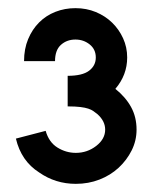

<svg xmlns="http://www.w3.org/2000/svg" viewBox="-20 -772 378 471"><path d="M39 -622Q39 -652 49 -676Q59 -700 76 -717Q93 -734 116 -743Q139 -752 165 -752Q192 -752 215 -742.5Q238 -733 255 -716.5Q272 -700 282 -678Q292 -656 292 -631Q292 -588 263 -554Q288 -534 301.5 -509.5Q315 -485 315 -454Q315 -427 303 -403Q291 -379 271 -360.5Q251 -342 224 -331.5Q197 -321 166 -321Q116 -321 76 -349Q32 -377 19 -432L92 -451Q100 -423 121 -410Q142 -397 166 -397Q194 -397 216 -414Q238 -431 238 -454Q238 -475 219 -492Q214 -496 209 -499.5Q204 -503 196.5 -505.5Q189 -508 177 -509.5Q165 -511 146 -511V-586Q182 -586 198.5 -598.5Q215 -611 215 -631Q215 -651 200 -663Q185 -675 165 -675Q144 -675 129.5 -662Q115 -649 115 -622Z"/></svg>

Font: Fundamental  Brigade
Style: Regular
Weight: 400
Designer: Peter Wiegel, original typeface by Arno Drescher 1935
Foundry: Peter Wiegel
Version: Version 0.000 2012 initial release